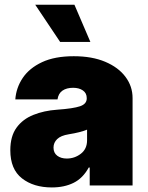

<svg xmlns="http://www.w3.org/2000/svg" viewBox="-20 -793 631 821"><path d="M201.7 8.5Q123.6 8.5 73.9 -30.4Q24.1 -69.2 24.1 -150.6Q24.1 -210.6 50.8 -247.2Q77.4 -283.7 122.9 -301.8Q168.3 -320 224.4 -323.9Q293.3 -328.8 322.1 -338.6Q350.9 -348.4 350.9 -372.2V-373.6Q350.9 -394.9 334.5 -406.2Q318.2 -417.6 292.6 -417.6Q264.6 -417.6 247 -405.4Q229.4 -393.1 225.9 -367.9H45.5Q49 -417.6 77.2 -459.7Q105.5 -501.8 159.8 -527.2Q214.1 -552.6 295.5 -552.6Q373.6 -552.6 429.9 -528.8Q486.2 -505 516.5 -464.5Q546.9 -424 546.9 -373.6V0H363.6V-76.7H359.4Q334.5 -30.9 294.7 -11.2Q255 8.5 201.7 8.5ZM265.6 -115.1Q299 -115.1 325.6 -135.5Q352.3 -155.9 352.3 -193.2V-238.6Q323.2 -226.6 274.1 -218.8Q240.1 -213.4 224.4 -198.2Q208.8 -182.9 208.8 -161.9Q208.8 -139.2 224.8 -127.1Q240.8 -115.1 265.6 -115.1ZM366.5 -613.6H237.2L130.7 -772.7H298.3Z"/></svg>

Font: Inter UI Black
Style: Regular
Weight: 900
Designer: Rasmus Andersson
Foundry: rsms
Version: 3.2;8d6f07862